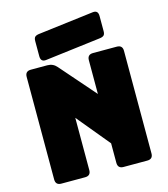

<svg xmlns="http://www.w3.org/2000/svg" viewBox="-136 -1067 1025 1172"><g transform="rotate(-15 376.5 -480.5)"><path d="M255 0H105Q69 0 69 -36V-684Q69 -720 105 -720H209Q245 -720 268 -693L462 -471V-684Q462 -720 498 -720H648Q684 -720 684 -684V-36Q684 0 648 0H498Q462 0 462 -36V-159L291 -366V-36Q291 0 255 0ZM559 -796 210 -753Q176 -749 176 -786V-882Q176 -901 184.5 -908.5Q193 -916 212 -918L561 -961Q595 -965 595 -928V-832Q595 -813 586.5 -805.5Q578 -798 559 -796Z"/></g></svg>

Font: Bungee Tint
Style: Regular
Weight: 400
Designer: David Jonathan Ross
Foundry: David Jonathan Ross
Version: Version 2.001